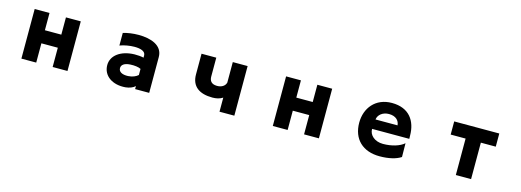

<svg xmlns="http://www.w3.org/2000/svg" viewBox="-4 -1340 6008 2213"><g transform="rotate(15 3000.0 -233.5)"><path d="M598 -166V64H775V-528H598V-322H402V-528H225V64H402V-166Z M1582 28V64H1750C1751 -81 1749 -221 1750 -362C1751 -504 1604 -550 1462 -550C1394 -550 1326 -540 1277 -524V-374C1326 -393 1393 -405 1451 -405C1523 -405 1582 -387 1582 -337V-311C1553 -318 1510 -322 1472 -321C1307 -317 1200 -234 1200 -121C1200 8 1316 86 1469 73C1514 69 1560 51 1582 28ZM1582 -177V-104C1554 -79 1515 -63 1464 -60C1394 -57 1351 -80 1351 -126C1351 -163 1384 -191 1455 -195C1505 -198 1554 -192 1582 -177Z M2589 -104V64H2766V-528H2589V-283C2577 -237 2531 -215 2482 -216C2414 -217 2392 -255 2392 -303V-528H2216V-281C2216 -138 2311 -72 2467 -72C2512 -72 2554 -81 2589 -104Z M3598 -166V64H3775V-528H3598V-322H3402V-528H3225V64H3402V-166Z M4339 -200H4783C4783 -200 4782 -227 4782 -238C4781 -412 4692 -548 4484 -548C4288 -548 4177 -405 4177 -232C4177 -35 4302 83 4503 83C4612 83 4701 61 4756 24L4754 -140C4702 -94 4608 -65 4504 -65C4405 -65 4337 -126 4339 -200ZM4612 -315H4349C4355 -369 4407 -416 4484 -416C4567 -416 4607 -371 4612 -315Z M5591 64V-371H5769V-528H5231V-371H5409V64Z"/></g></svg>

Font: LINE Seed JP_OTF ExtraBold
Style: Regular
Weight: 800
Designer: LY Corporation & Fontrix & Fontworks
Version: Version 1.013